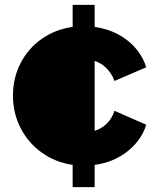

<svg xmlns="http://www.w3.org/2000/svg" viewBox="-20 -765 651 785"><path d="M277 -91Q207 -101 151.5 -140.5Q96 -180 64.5 -241Q33 -302 33 -374Q33 -446 64 -506.5Q95 -567 150.5 -606Q206 -645 277 -655V-745H367V-655Q444 -644 500 -600.5Q556 -557 578 -490L448 -434Q437 -464 416 -485.5Q395 -507 367 -516V-230Q396 -239 417 -260Q438 -281 448 -312L578 -255Q558 -191 501 -146Q444 -101 367 -91V0H277Z"/></svg>

Font: Evergrow Sans 
Style: ExtraBold
Weight: 800
Foundry: 10Web
Version: Version 1.000